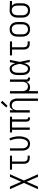

<svg xmlns="http://www.w3.org/2000/svg" viewBox="1992 -2793 1016 5040"><g transform="rotate(-90 2500.0 -273.0)"><path d="M54 215 218 -153 54 -520H121L250 -225L379 -520H446L282 -153L446 215H379L250 -80L121 215Z M874 0Q854 0 833 -3.5Q812 -7 793.5 -16Q775 -25 760 -40Q745 -55 736 -74Q727 -93 723.5 -113.5Q720 -134 720 -155V-465H566V-520H934V-465H780V-155Q780 -135 785.5 -116Q791 -97 804 -82.5Q817 -68 836 -61.5Q855 -55 874 -55H934V0Z M1246 8Q1220 8 1194.5 1.5Q1169 -5 1147 -19Q1125 -33 1109 -53.5Q1093 -74 1083.5 -98Q1074 -122 1070 -148Q1066 -174 1066 -200V-520H1127V-200Q1127 -182 1129 -164Q1131 -146 1137 -128.5Q1143 -111 1153 -95.5Q1163 -80 1177.5 -69Q1192 -58 1209.5 -52.5Q1227 -47 1245 -47Q1264 -47 1282.5 -53Q1301 -59 1315.5 -72Q1330 -85 1339.5 -101.5Q1349 -118 1356 -135.5Q1363 -153 1367.5 -172Q1372 -191 1375 -209.5Q1378 -228 1379.5 -247Q1381 -266 1381 -285Q1381 -344 1368.5 -401Q1356 -458 1333 -511L1388 -534Q1414 -475 1428 -412Q1442 -349 1442 -285Q1442 -252 1438 -219Q1434 -186 1425.5 -154.5Q1417 -123 1402.5 -93Q1388 -63 1365 -39Q1342 -15 1310.5 -3.5Q1279 8 1246 8Z M1924 8Q1905 8 1886.5 3Q1868 -2 1853.5 -15Q1839 -28 1833 -46.5Q1827 -65 1827 -84V-465H1673V0H1612V-465H1543V-520H1957V-465H1888V-84Q1888 -76 1890 -69Q1892 -62 1897 -57Q1902 -52 1909.5 -49.5Q1917 -47 1924 -47H1938V8Z M2373 215V-320Q2373 -339 2370.5 -357Q2368 -375 2362 -392.5Q2356 -410 2345.5 -426Q2335 -442 2320 -452.5Q2305 -463 2287 -468Q2269 -473 2250 -473Q2231 -473 2213 -468Q2195 -463 2180 -452.5Q2165 -442 2154.5 -426Q2144 -410 2138 -392.5Q2132 -375 2129.5 -357Q2127 -339 2127 -320V0H2066V-520H2127V-424Q2135 -447 2149 -467Q2163 -487 2182 -501.5Q2201 -516 2225 -522Q2249 -528 2273 -528Q2297 -528 2321.5 -521Q2346 -514 2365.5 -499Q2385 -484 2398.5 -462.5Q2412 -441 2420 -417.5Q2428 -394 2431 -369.5Q2434 -345 2434 -320V215ZM2240 -583 2200 -617 2326 -761 2374 -719Z M2566 215V-520H2627V-200Q2627 -181 2629.5 -163Q2632 -145 2638 -127.5Q2644 -110 2654.5 -94Q2665 -78 2680 -67.5Q2695 -57 2713 -52Q2731 -47 2750 -47Q2769 -47 2787 -52Q2805 -57 2820 -67.5Q2835 -78 2845.5 -94Q2856 -110 2862 -127.5Q2868 -145 2870.5 -163Q2873 -181 2873 -200V-520H2934V-84Q2934 -76 2936 -69Q2938 -62 2943 -57Q2948 -52 2955.5 -49.5Q2963 -47 2970 -47H2984V8H2970Q2951 8 2932.5 3Q2914 -2 2899.5 -15Q2885 -28 2879 -46.5Q2873 -65 2873 -84V-96Q2865 -73 2851 -53Q2837 -33 2818 -18.5Q2799 -4 2775 2Q2751 8 2727 8Q2700 8 2673.5 -0.5Q2647 -9 2627 -27V215Z M3221 8Q3195 8 3170 2Q3145 -4 3124.5 -19Q3104 -34 3089 -55Q3074 -76 3065.5 -100Q3057 -124 3053.5 -149.5Q3050 -175 3050 -200V-320Q3050 -345 3053.5 -370.5Q3057 -396 3065.5 -420Q3074 -444 3089 -465Q3104 -486 3124.5 -501Q3145 -516 3170 -522Q3195 -528 3221 -528Q3248 -528 3273 -514Q3298 -500 3315 -478Q3332 -456 3343.5 -431Q3355 -406 3364 -380Q3370 -415 3375.5 -450Q3381 -485 3387 -520H3448Q3434 -456 3422 -391.5Q3410 -327 3396 -263Q3411 -198 3423.5 -132Q3436 -66 3450 0H3389Q3383 -37 3377 -73.5Q3371 -110 3365 -146Q3356 -119 3344.5 -93Q3333 -67 3316 -44.5Q3299 -22 3274 -7Q3249 8 3221 8ZM3221 -47Q3243 -47 3261 -61.5Q3279 -76 3290.5 -95Q3302 -114 3310 -135Q3318 -156 3324 -177Q3330 -198 3335 -220Q3340 -242 3344 -264Q3340 -285 3335 -306Q3330 -327 3323.5 -348Q3317 -369 3309.5 -389Q3302 -409 3290.5 -427.5Q3279 -446 3260.5 -459.5Q3242 -473 3221 -473Q3203 -473 3186 -467.5Q3169 -462 3155.5 -450Q3142 -438 3133.5 -422.5Q3125 -407 3120 -390Q3115 -373 3113 -355.5Q3111 -338 3111 -320V-200Q3111 -182 3113 -164.5Q3115 -147 3120 -130Q3125 -113 3133.5 -97.5Q3142 -82 3155.5 -70Q3169 -58 3186 -52.5Q3203 -47 3221 -47Z M3874 0Q3854 0 3833 -3.5Q3812 -7 3793.5 -16Q3775 -25 3760 -40Q3745 -55 3736 -74Q3727 -93 3723.5 -113.5Q3720 -134 3720 -155V-465H3566V-520H3934V-465H3780V-155Q3780 -135 3785.5 -116Q3791 -97 3804 -82.5Q3817 -68 3836 -61.5Q3855 -55 3874 -55H3934V0Z M4250 8Q4223 8 4196.5 2.5Q4170 -3 4147 -16.5Q4124 -30 4106 -50.5Q4088 -71 4077.5 -95.5Q4067 -120 4062.5 -146.5Q4058 -173 4058 -200V-320Q4058 -347 4062.5 -373.5Q4067 -400 4077.5 -424.5Q4088 -449 4106 -469.5Q4124 -490 4147 -503.5Q4170 -517 4196.5 -522.5Q4223 -528 4250 -528Q4277 -528 4303.5 -522.5Q4330 -517 4353 -503.5Q4376 -490 4394 -469.5Q4412 -449 4422.5 -424.5Q4433 -400 4437.5 -373.5Q4442 -347 4442 -320V-200Q4442 -173 4437.5 -146.5Q4433 -120 4422.5 -95.5Q4412 -71 4394 -50.5Q4376 -30 4353 -16.5Q4330 -3 4303.5 2.5Q4277 8 4250 8ZM4250 -47Q4269 -47 4288 -51.5Q4307 -56 4323 -66.5Q4339 -77 4350.5 -92.5Q4362 -108 4369 -125.5Q4376 -143 4378.5 -162Q4381 -181 4381 -200V-320Q4381 -339 4378.5 -358Q4376 -377 4369 -394.5Q4362 -412 4350.5 -427.5Q4339 -443 4323 -453.5Q4307 -464 4288 -468.5Q4269 -473 4250 -473Q4231 -473 4212 -468.5Q4193 -464 4177 -453.5Q4161 -443 4149.5 -427.5Q4138 -412 4131 -394.5Q4124 -377 4121.5 -358Q4119 -339 4119 -320V-200Q4119 -181 4121.5 -162Q4124 -143 4131 -125.5Q4138 -108 4149.5 -92.5Q4161 -77 4177 -66.5Q4193 -56 4212 -51.5Q4231 -47 4250 -47Z M4749 8Q4722 8 4695.5 2.5Q4669 -3 4646 -16.5Q4623 -30 4605.5 -50.5Q4588 -71 4577 -95.5Q4566 -120 4562 -146.5Q4558 -173 4558 -200V-320Q4558 -346 4562 -371.5Q4566 -397 4575.5 -420.5Q4585 -444 4601.5 -464.5Q4618 -485 4639.5 -499Q4661 -513 4686 -520.5Q4711 -528 4736 -528Q4740 -528 4743.5 -528Q4747 -528 4750 -528L4993 -520V-465L4867 -469Q4885 -457 4898 -440Q4911 -423 4919 -403Q4927 -383 4930.5 -362Q4934 -341 4934 -320V-200Q4934 -174 4930 -147.5Q4926 -121 4916 -96.5Q4906 -72 4889.5 -51.5Q4873 -31 4850.5 -17Q4828 -3 4802 2.5Q4776 8 4749 8ZM4749 -47Q4768 -47 4786 -51.5Q4804 -56 4819.5 -67Q4835 -78 4845.5 -93.5Q4856 -109 4862 -126.5Q4868 -144 4870.5 -162.5Q4873 -181 4873 -200V-320Q4873 -338 4871 -355.5Q4869 -373 4863.5 -389.5Q4858 -406 4848.5 -421.5Q4839 -437 4825.5 -448Q4812 -459 4795 -465Q4778 -471 4761 -472L4750 -473Q4748 -473 4745.5 -473Q4743 -473 4741 -473Q4723 -473 4705 -467Q4687 -461 4672.5 -450.5Q4658 -440 4647 -424.5Q4636 -409 4630 -392Q4624 -375 4621.5 -356.5Q4619 -338 4619 -320V-200Q4619 -181 4621.5 -162Q4624 -143 4631 -125.5Q4638 -108 4649.5 -92.5Q4661 -77 4677 -66.5Q4693 -56 4711.5 -51.5Q4730 -47 4749 -47Z"/></g></svg>

Font: Iosevka SS04 Light
Style: Regular
Weight: 300
Monospace: yes
Designer: Belleve Invis
Foundry: Belleve Invis
Version: Version 19.0.0; ttfautohint (v1.8.4)